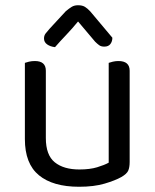

<svg xmlns="http://www.w3.org/2000/svg" viewBox="-20 -700 590 733"><path d="M75 -460Q80 -462 90.5 -464.5Q101 -467 113 -467Q155 -467 155 -430V-173Q155 -108 189 -80.5Q223 -53 283 -53Q323 -53 351 -61.5Q379 -70 395 -79V-460Q400 -462 410.5 -464.5Q421 -467 432 -467Q475 -467 475 -430V-82Q475 -61 469.5 -48.5Q464 -36 443 -24Q420 -11 379.5 1Q339 13 282 13Q182 13 128.5 -31Q75 -75 75 -169ZM278 -618Q255 -590 232.5 -566.5Q210 -543 190 -520Q172 -522 160 -530.5Q148 -539 148 -553Q148 -564 154 -572Q160 -580 170 -591L231 -657Q244 -668 254 -674Q264 -680 278 -680Q294 -680 304 -674Q314 -668 325 -656L409 -556Q409 -542 401.5 -532Q394 -522 378 -522Q366 -522 358.5 -527.5Q351 -533 343 -541Z"/></svg>

Font: Baloo Thambi 2
Style: Regular
Weight: 400
Designer: Aadarsh Rajan and Ek Type
Foundry: Ek Type
Version: Version 1.640;hotconv 1.0.111;makeotfexe 2.5.65597; ttfautoh